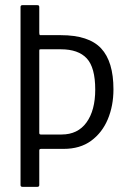

<svg xmlns="http://www.w3.org/2000/svg" viewBox="-20 -728 504 748"><path d="M422 -380Q422 -316 400 -263.5Q378 -211 335 -179.5Q292 -148 228 -148H140Q133 -148 133 -142V-7Q133 0 125 0H68Q60 0 60 -7V-701Q60 -708 68 -708H124Q129 -708 131 -706.5Q133 -705 133 -700V-601Q133 -598 133.5 -595Q134 -592 136 -591H217Q326 -591 374 -539.5Q422 -488 422 -380ZM351 -379Q351 -465 318 -500.5Q285 -536 217 -536H139Q135 -536 134 -535Q133 -534 133 -530V-210Q133 -204 139 -204H220Q283 -204 317 -251Q351 -298 351 -379Z"/></svg>

Font: Glory
Style: Regular
Weight: 400
Designer: Robert Leuschke
Foundry: Robert Leuschke
Version: Version 1.011